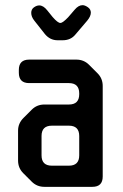

<svg xmlns="http://www.w3.org/2000/svg" viewBox="-20 -716 478 744"><path d="M103 -12Q123 8 152 8H338Q378 8 378 -32V-383Q378 -412 358 -432L325 -465Q305 -485 276 -485H93Q53 -485 53 -445V-434Q53 -394 93 -394H247Q287 -394 287 -354V-351Q287 -311 247 -311H152Q123 -311 103 -291L71 -259Q50 -238 50 -210V-94Q50 -65 70 -45ZM141 -114V-189Q141 -229 181 -229H247Q287 -229 287 -189V-114Q287 -74 247 -74H181Q141 -74 141 -114ZM154 -584Q174 -560 203 -560H223Q254 -560 272 -582L318 -636Q332 -653 332 -667Q332 -680 320.5 -688Q309 -696 300 -696Q284 -696 269 -678L244 -649Q223 -627 214 -627Q204 -627 184 -650L163 -676Q148 -695 132 -695Q122 -695 111.5 -687.5Q101 -680 101 -666Q101 -651 113 -636Z"/></svg>

Font: WDXL Lubrifont SC
Style: Regular
Weight: 400
Designer: [WDXL Lubrifont] Copyright 2020-2022 (c) NightFurySL2001, Skr-ZERO; [ZCOOL QingKe HuangYou] Copyright 2018-2022 (c) The 
Version: Version 2.001;hotconv 1.1.1;makeotfexe 2.6.0